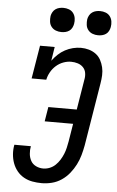

<svg xmlns="http://www.w3.org/2000/svg" viewBox="-62 -993 633 1043"><g transform="rotate(5 254.0 -471.5)"><path d="M206 8Q180 8 155 3.5Q130 -1 108.5 -13Q87 -25 71.5 -44Q56 -63 47.5 -86Q39 -109 37 -135Q35 -161 40 -187H130Q126 -166 128 -145Q130 -124 139.5 -107Q149 -90 167.5 -81Q186 -72 207 -72Q225 -72 242.5 -79Q260 -86 273.5 -99Q287 -112 297 -128Q307 -144 314 -161Q321 -178 325 -195.5Q329 -213 332 -230L348 -328H193L206 -407H361L388 -572Q392 -591 389 -609Q386 -627 374 -639.5Q362 -652 344.5 -657.5Q327 -663 308 -663Q287 -663 265.5 -655Q244 -647 226.5 -631.5Q209 -616 197.5 -595.5Q186 -575 182 -554H102L132 -735H212L200 -659Q214 -678 231 -694Q248 -710 268.5 -721Q289 -732 311 -737.5Q333 -743 355 -743Q377 -743 398 -737Q419 -731 436 -718.5Q453 -706 463 -687.5Q473 -669 478 -648Q483 -627 482 -604.5Q481 -582 477 -559L421 -217Q416 -190 408.5 -163Q401 -136 388 -110.5Q375 -85 356.5 -62Q338 -39 313.5 -22.5Q289 -6 261 1Q233 8 206 8ZM441 -819Q425 -819 410.5 -824.5Q396 -830 386.5 -842Q377 -854 375 -869.5Q373 -885 375 -901Q377 -912 383 -922.5Q389 -933 398.5 -939.5Q408 -946 419 -948.5Q430 -951 441 -951Q457 -951 471.5 -945.5Q486 -940 495 -928Q504 -916 506.5 -900.5Q509 -885 506 -869Q504 -858 498.5 -847.5Q493 -837 483.5 -830.5Q474 -824 463 -821.5Q452 -819 441 -819ZM241 -819Q225 -819 210.5 -824.5Q196 -830 186.5 -842Q177 -854 175 -869.5Q173 -885 175 -901Q177 -912 183 -922.5Q189 -933 198.5 -939.5Q208 -946 219 -948.5Q230 -951 241 -951Q257 -951 271.5 -945.5Q286 -940 295 -928Q304 -916 306.5 -900.5Q309 -885 306 -869Q304 -858 298.5 -847.5Q293 -837 283.5 -830.5Q274 -824 263 -821.5Q252 -819 241 -819Z"/></g></svg>

Font: Iosevka Curly Slab Medium
Style: Italic
Weight: 500
Italic angle: -9°
Monospace: yes
Designer: Belleve Invis
Foundry: Belleve Invis
Version: Version 22.1.2; ttfautohint (v1.8.4)